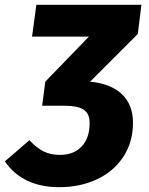

<svg xmlns="http://www.w3.org/2000/svg" viewBox="-90 -553 618 797"><path d="M482 -412 284 -214Q369 -206 415.5 -162.5Q462 -119 462 -43Q462 36 422.5 97Q383 158 313 191Q243 224 156 224Q5 224 -70 117L32 29Q63 62 92 76Q121 90 159 90Q216 90 249 55Q282 20 282 -42Q282 -82 257 -98Q232 -114 181 -114H85L98 -214L279 -401H43L61 -533H497Z"/></svg>

Font: Trujillo ExtraBold
Style: Italic
Weight: 800
Italic angle: -8°
Designer: Fira Sans original fonts by bBox Type GmbH, Carrois Corporate GbR, & Edenspiekermann AG / Changes by Cristiano Sobral
Foundry: Fira Sans original fonts by bBox Type GmbH, Carrois Corporate GbR, & Edenspiekermann AG / Changes by Cristiano Sobral
Version: Version 4.301;July 28, 2020;FontCreator 13.0.0.2655 64-bit